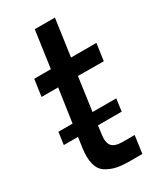

<svg xmlns="http://www.w3.org/2000/svg" viewBox="-190 -820 751 891"><g transform="rotate(-30 185.5 -374.5)"><path d="M358 -461 220 -462 195 -283H322L313 -217H186L180 -172Q174 -131 189 -112Q204 -93 248 -93H311L298 1H234Q191 1 162 -5Q133 -11 107.5 -27Q82 -43 73 -77Q64 -111 71 -162L79 -217H3L12 -283H88L114 -462H25L38 -552H127L155 -750H263L235 -552H371Z"/></g></svg>

Font: Oakes Grotesk Medium
Style: Italic
Weight: 500
Italic angle: -8°
Designer: Samuel Oakes
Foundry: Samuel Oakes
Version: Version 1.000;PS 001.000;hotconv 1.0.88;makeotf.lib2.5.64775